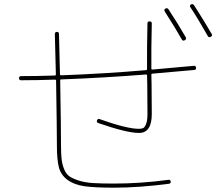

<svg xmlns="http://www.w3.org/2000/svg" viewBox="-20 -871 1040 911"><path d="M842.8 -683.6Q809.6 -742.2 761.7 -816.4Q756.8 -825.2 764.6 -830.1Q773.4 -835 779.3 -827.1Q826.2 -755.9 861.3 -694.3Q866.2 -685.5 856.9 -680.2Q847.7 -674.8 842.8 -683.6ZM965.8 -700.2Q916 -788.1 883.8 -835.9Q877.9 -844.7 885.7 -849.6Q894.5 -854.5 900.4 -846.7Q948.2 -772.5 984.4 -710Q989.3 -701.2 980 -696.3Q970.7 -691.4 965.8 -700.2ZM80.1 -490.2Q70.3 -490.2 70.3 -500Q70.3 -509.8 80.1 -509.8Q153.3 -509.8 240.2 -512.7Q245.1 -512.7 245.1 -518.6Q244.1 -544.9 242.7 -611.8Q241.2 -678.7 240.2 -709Q240.2 -719.7 250 -719.7Q259.8 -719.7 259.8 -710Q260.7 -679.7 262.2 -612.3Q263.7 -544.9 264.6 -518.6Q264.6 -513.7 271.5 -513.7Q478.5 -521.5 672.9 -538.1Q677.7 -538.1 677.7 -543.9Q676.8 -637.7 679.7 -760.7Q679.7 -769.5 689.9 -769.5Q700.2 -769.5 700.2 -759.8Q697.3 -637.7 698.2 -544.9Q698.2 -541 703.1 -541Q870.1 -555.7 899.4 -558.6Q908.2 -560.5 910.2 -549.8Q912.1 -541 902.3 -539.1Q883.8 -537.1 703.1 -521.5Q698.2 -521.5 698.2 -515.6Q698.2 -507.8 698.7 -492.7Q699.2 -477.5 699.2 -470.7L700.2 -330.1Q700.2 -240.2 639.6 -240.2Q582 -240.2 446.3 -287.1Q436.5 -291 440.4 -299.8Q444.3 -309.6 453.1 -305.7Q581.1 -259.8 639.6 -259.8Q651.4 -259.8 659.2 -263.2Q667 -266.6 673.3 -283.2Q679.7 -299.8 679.7 -330.1L678.7 -470.7Q678.7 -477.5 678.2 -491.7Q677.7 -505.9 677.7 -513.7Q677.7 -517.6 672.9 -517.6Q476.6 -502 269.5 -494.1Q265.6 -494.1 265.6 -489.3Q269.5 -258.8 269.5 -179.7Q269.5 -138.7 272.5 -114.3Q275.4 -89.8 284.7 -67.4Q293.9 -44.9 309.6 -34.2Q325.2 -23.4 354 -14.2Q382.8 -4.9 421.9 -2.4Q460.9 0 519.5 0Q647.5 0 778.3 -17.6Q788.1 -19.5 790 -9.8Q792 -1 781.2 1Q640.6 19.5 519.5 19.5Q430.7 19.5 381.3 12.7Q332 5.9 300.3 -17.6Q268.6 -41 259.3 -77.6Q250 -114.3 250 -179.7Q250 -257.8 246.1 -488.3Q246.1 -493.2 240.2 -493.2Q153.3 -490.2 80.1 -490.2Z"/></svg>

Font: Rounded-X Mgen+ 2m thin
Style: Regular
Weight: 100
Designer: [Source Han Sans]
Ryoko NISHIZUKA  (kana & ideographs); Paul D. Hunt (Latin, Greek & Cyrillic); Wenlong ZHANG  (bopomofo
Version: Version 1.059.20150602